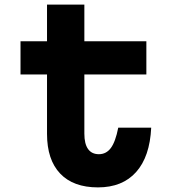

<svg xmlns="http://www.w3.org/2000/svg" viewBox="-20 -794 740 833"><path d="M346 -774V-615H615V-471H346V-214Q346 -170 362 -147.5Q378 -125 409 -125Q441 -125 461 -152Q481 -179 493 -240H636Q630 -114 570.5 -47.5Q511 19 405 19Q298 19 241 -41Q184 -101 184 -213V-471H69V-615H184V-774Z"/></svg>

Font: Martian Mono
Style: Bold
Weight: 700
Designer: Roman Shamin
Foundry: Evil Martians
Version: Version 1.000